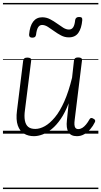

<svg xmlns="http://www.w3.org/2000/svg" viewBox="-20 -905 686 1300"><path d="M210 17Q172 17 143 0Q114 -17 100.5 -55.5Q87 -94 95 -156L137 -495Q139 -506 145.5 -510.5Q152 -515 165 -515Q180 -515 186.5 -510Q193 -505 191 -494L149 -160Q143 -118 148.5 -89Q154 -60 171 -46Q188 -32 219 -32Q250 -32 284 -51Q318 -70 352 -111Q386 -152 415.5 -218.5Q445 -285 468 -379L481 -496Q483 -507 489.5 -511.5Q496 -516 509 -516Q524 -516 530.5 -511Q537 -506 535 -495L486 -96Q483 -75 484 -60.5Q485 -46 491.5 -38.5Q498 -31 510 -31Q524 -31 537 -39Q550 -47 562.5 -62Q575 -77 586 -97Q590 -105 597 -106Q604 -107 613 -101Q622 -97 624 -90.5Q626 -84 622 -77Q610 -52 591.5 -30.5Q573 -9 550 4Q527 17 501 17Q480 17 465.5 10Q451 3 443 -11Q435 -25 432.5 -44.5Q430 -64 433 -90L445 -206Q421 -143 391.5 -100Q362 -57 330.5 -31.5Q299 -6 268 5.5Q237 17 210 17ZM198 -650Q176 -650 177 -671Q182 -729 204.5 -758.5Q227 -788 266 -788Q294 -788 319 -775Q344 -762 366 -746Q388 -730 408 -717.5Q428 -705 447 -705Q466 -705 476 -721Q486 -737 489 -770Q493 -790 515 -790Q529 -790 533.5 -785Q538 -780 537 -768Q532 -713 510.5 -682.5Q489 -652 446 -652Q418 -652 393.5 -665Q369 -678 347 -694Q325 -710 304.5 -723Q284 -736 265 -736Q248 -736 238 -720Q228 -704 224 -669Q222 -659 216.5 -654.5Q211 -650 198 -650ZM0 365H646V375H0ZM0 -20H646V0H0ZM0 -505H646V-500H0ZM0 -885H646V-875H0Z"/></svg>

Font: Playwrite GB S Guides
Style: Italic
Weight: 400
Italic angle: -7.01216°
Designer: Veronika Burian, José Scaglione
Foundry: TypeTogether
Version: Version 1.002